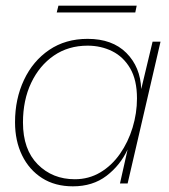

<svg xmlns="http://www.w3.org/2000/svg" viewBox="-20 -647 597 677"><path d="M237 10Q174 10 128.5 -19Q83 -48 58 -99Q33 -150 33 -216Q33 -298 64.5 -365Q96 -432 153.5 -471Q211 -510 289 -510Q376 -510 425.5 -460.5Q475 -411 478 -333L518 -500H546L430 0H403L430 -120Q404 -64 355.5 -27Q307 10 237 10ZM244 -15Q293 -15 333.5 -39Q374 -63 403 -104.5Q432 -146 447.5 -197Q463 -248 463 -300Q463 -365 439 -406Q415 -447 375.5 -466.5Q336 -486 289 -486Q221 -486 170 -451Q119 -416 90 -355Q61 -294 61 -215Q61 -120 113 -67.5Q165 -15 244 -15ZM462 -627 457 -603H180L186 -627Z"/></svg>

Font: Prodigy Sans ExtraLight
Style: Italic
Weight: 200
Italic angle: -13°
Designer: Wei Huang
Foundry: Wei Huang
Version: Version 1.003; ttfautohint (v1.8.3)